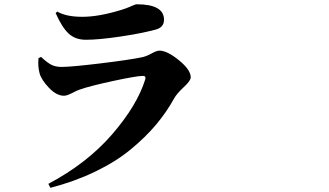

<svg xmlns="http://www.w3.org/2000/svg" viewBox="-20 -813 1540 898"><path d="M165 -470.7Q156.2 -504.9 160.2 -541L171.9 -546.9Q200.2 -520.5 219.7 -510.3Q239.3 -500 268.6 -500Q312.5 -500 446.3 -516.1Q580.1 -532.2 642.6 -544.9Q663.1 -548.8 688 -562.5Q712.9 -576.2 725.6 -576.2Q761.7 -576.2 816.9 -531.2Q872.1 -486.3 872.1 -451.2Q872.1 -435.5 839.8 -405.8Q807.6 -376 794.9 -353.5Q758.8 -288.1 709.5 -229.5Q660.2 -170.9 590.8 -113.8Q521.5 -56.6 425.3 -10.3Q329.1 36.1 215.8 65.4L206.1 46.9Q386.7 -48.8 503.9 -184.1Q621.1 -319.3 659.2 -441.4Q664.1 -458 648.4 -458Q619.1 -458 508.3 -434.1Q397.5 -410.2 351.6 -393.6Q341.8 -390.6 317.4 -377.9Q293 -365.2 279.3 -365.2Q244.1 -365.2 208.5 -402.8Q172.9 -440.4 165 -470.7ZM747.1 -720.7Q747.1 -683.6 705.1 -673.8Q638.7 -656.2 540 -641.6Q441.4 -627 381.8 -627Q332 -627 300.8 -656.2Q269.5 -685.5 240.2 -752L248 -758.8Q289.1 -734.4 365.2 -734.4Q442.4 -734.4 546.9 -766.6Q566.4 -772.5 582.5 -779.3Q598.6 -786.1 606.9 -789.6Q615.2 -793 619.1 -793Q747.1 -793 747.1 -720.7Z"/></svg>

Font: Bpmf Zihi Serif Heavy
Style: Heavy
Weight: 900
Foundry: But Ko
Version: Version 1.320